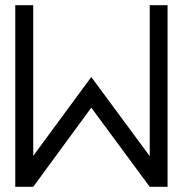

<svg xmlns="http://www.w3.org/2000/svg" viewBox="-20 -720 702 740"><path d="M331.8 -305.1 108.1 0H38.9V-700H108.1V-119.2L331.8 -423.2L557.1 -118.2V-700H625.8V0H557.1Z"/></svg>

Font: Myanmar KatKuu
Style: Regular
Weight: 400
Designer: Khon Soe Zaw Thu
Foundry: MPUA
Version: Version 1.00 September 13, 2016, initial release